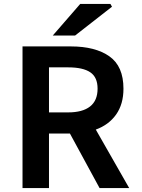

<svg xmlns="http://www.w3.org/2000/svg" viewBox="-20 -952 719 972"><path d="M94 -717H339Q462 -717 533.5 -667Q605 -617 605 -503Q605 -425 568 -372.5Q531 -320 465 -296L634 0H484L334 -276H228V0H94ZM474 -503Q474 -561 437 -586Q400 -611 325 -611H228V-383H325Q398 -383 436 -413Q474 -443 474 -503ZM386 -932H539L547 -918L360 -772H247Z"/></svg>

Font: Nebula Sans Semibold
Style: Regular
Weight: 600
Designer: Paul D. Hunt for Adobe (as Source Sans)
Foundry: Nebula Entertainment & Broadcasting LLC
Version: Version 1.010